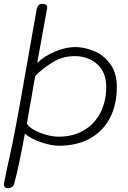

<svg xmlns="http://www.w3.org/2000/svg" viewBox="-46 -758 665 996"><path d="M560 -307Q560 -214 524 -145.5Q488 -77 420.5 -39.5Q353 -2 259 -2Q219 -2 165.5 -20.5Q112 -39 83 -65Q54 96 28 194Q22 218 -6 218Q-16 218 -21.5 211.5Q-27 205 -25 192Q-19 157 19 -15Q38 -110 64 -256L144 -709Q150 -738 173 -738Q186 -738 193.5 -732Q201 -726 198 -713Q193 -682 147 -431Q183 -467 239.5 -490.5Q296 -514 343 -514Q390 -514 440 -494Q490 -474 525 -427.5Q560 -381 560 -307ZM505 -307Q505 -363 480.5 -399Q456 -435 419 -451Q382 -467 343 -467Q277 -467 223 -432.5Q169 -398 137 -364Q128 -320 116 -244Q107 -199 94 -118Q98 -104 125 -87.5Q152 -71 189 -60Q226 -49 259 -49Q333 -49 389 -82Q445 -115 475 -173.5Q505 -232 505 -307Z"/></svg>

Font: Mali Light
Style: Italic
Weight: 300
Italic angle: -10°
Version: Version 1.000; ttfautohint (v1.6)